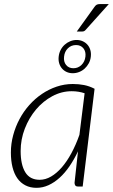

<svg xmlns="http://www.w3.org/2000/svg" viewBox="-20 -917 555 944"><path d="M33.5 0ZM386.5 0H363.5Q353.5 0 350 -5.5Q346.5 -11 346.5 -18L363.5 -173Q344.5 -133 321.8 -99.8Q299 -66.5 273 -43Q247 -19.5 218.5 -6.5Q190 6.5 159.5 6.5Q128.5 6.5 104.8 -5.8Q81 -18 65.2 -40.5Q49.5 -63 41.5 -95Q33.5 -127 33.5 -167Q33.5 -210.5 44.8 -252.2Q56 -294 76 -331.5Q96 -369 124 -400.5Q152 -432 186 -455Q220 -478 258.5 -491Q297 -504 338 -504Q367.5 -504 393.8 -498.8Q420 -493.5 445 -480.5ZM175 -33Q203.5 -33 231 -49Q258.5 -65 283.8 -94Q309 -123 331 -163.8Q353 -204.5 370.5 -254L396 -458.5Q366.5 -468.5 332.5 -468.5Q282.5 -468.5 237 -444Q191.5 -419.5 157 -378.5Q122.5 -337.5 102 -284.5Q81.5 -231.5 81.5 -174.5Q81.5 -107.5 104.2 -70.2Q127 -33 175 -33ZM268.5 -638.5Q270.5 -656.5 278.2 -671.5Q286 -686.5 298 -697.2Q310 -708 325.2 -714.2Q340.5 -720.5 356.5 -720.5Q373 -720.5 386.8 -714.2Q400.5 -708 410 -697.2Q419.5 -686.5 424 -671.5Q428.5 -656.5 426.5 -638.5Q424.5 -620.5 416.5 -605.8Q408.5 -591 396.5 -580Q384.5 -569 369.2 -563Q354 -557 337.5 -557Q321.5 -557 308 -563Q294.5 -569 285 -580Q275.5 -591 271 -605.8Q266.5 -620.5 268.5 -638.5ZM295 -638.5Q292 -613.5 305 -597.5Q318 -581.5 341 -581.5Q364 -581.5 380.5 -597.5Q397 -613.5 400 -638.5Q403 -663.5 390 -679.5Q377 -695.5 354 -695.5Q330 -695.5 313.8 -679.5Q297.5 -663.5 295 -638.5ZM515 -897 401.5 -770.5Q397.5 -765.5 393.2 -763.8Q389 -762 383.5 -762H357.5L443 -881Q449 -890 454.8 -893.5Q460.5 -897 471.5 -897Z"/></svg>

Font: Lato Light
Style: Italic
Weight: 300
Italic angle: -7°
Designer: Lukasz Dziedzic
Foundry: tyPoland Lukasz Dziedzic
Version: Version 2.007; 2014-02-27